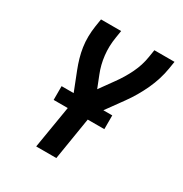

<svg xmlns="http://www.w3.org/2000/svg" viewBox="-171 -863 942 991"><g transform="rotate(30 300.0 -367.5)"><path d="M184 0 232 -289 170 -447Q159 -475 150.5 -504.5Q142 -534 137.5 -564.5Q133 -595 133.5 -627Q134 -659 139 -691L146 -735H266L259 -691Q250 -637 256 -584Q262 -531 281 -484L309 -413L368 -495Q401 -540 425 -589.5Q449 -639 457 -691L464 -735H584L577 -691Q566 -624 536 -559Q506 -494 464 -436L349 -277L304 0ZM142 -253V-335H444V-253Z"/></g></svg>

Font: Iosevka Curly Extended
Style: Bold Italic
Weight: 700
Width: 7
Italic angle: -9°
Monospace: yes
Designer: Belleve Invis
Foundry: Belleve Invis
Version: Version 11.1.0; ttfautohint (v1.8.3)